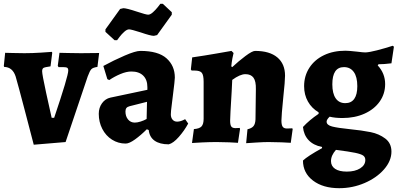

<svg xmlns="http://www.w3.org/2000/svg" viewBox="-32 -745 2089 1007"><path d="M50 -344Q34 -393 -10 -394L-12 -399L-5 -468Q6 -468 35.5 -467Q65 -466 96 -466Q139 -466 183 -469Q227 -472 240 -473L242 -468L233 -397Q204 -393 196.5 -389Q189 -385 189 -371Q189 -355 210 -258Q231 -161 239 -127H252Q326 -346 326 -375Q326 -386 320.5 -389.5Q315 -393 298 -393H275L271 -400L280 -468Q291 -468 323.5 -467Q356 -466 392 -466L488 -467L479 -394Q456 -391 447.5 -382.5Q439 -374 428 -344L312 0L145 14Q133 -32 98 -166Q63 -300 50 -344Z M748 -63 738 -67Q707 -36 676.5 -14Q646 8 627 8Q588 8 555.5 -12.5Q523 -33 504.5 -69Q486 -105 486 -148Q486 -180 503 -203.5Q520 -227 547 -233L741 -274V-288Q741 -327 719 -348.5Q697 -370 657 -370Q631 -370 599 -356.5Q567 -343 541 -325L531 -330L510 -399Q565 -429 622 -453.5Q679 -478 704 -478Q798 -478 841.5 -439Q885 -400 885 -338Q885 -324 875 -246Q874 -234 869 -197Q864 -160 864 -145Q864 -128 873 -117.5Q882 -107 897 -107Q916 -107 939 -120L955 -97Q935 -60 906 -27Q877 6 853 12Q806 12 779 -7Q752 -26 748 -63ZM737 -121 739 -211 648 -188Q636 -185 631 -178.5Q626 -172 626 -160Q626 -135 639.5 -118.5Q653 -102 675 -102Q688 -102 705.5 -107.5Q723 -113 737 -121ZM521 -578V-591L598 -698L615 -702Q632 -702 686 -684Q734 -668 745 -668Q756 -668 770 -680.5Q784 -693 795 -707Q806 -721 809 -725H822L869 -681V-668L792 -561L775 -557Q758 -557 706 -575Q656 -591 645 -591Q634 -591 620 -578.5Q606 -566 595.5 -552Q585 -538 582 -534H569Z M1308 -119 1310 -277Q1311 -319 1297.5 -337.5Q1284 -356 1255 -356Q1227 -356 1186 -326L1183 -264Q1175 -134 1175 -112Q1175 -90 1181 -81.5Q1187 -73 1203 -73L1225 -74L1227 -69L1216 4Q1204 3 1171 1.5Q1138 0 1104 0Q1068 0 1027.5 2Q987 4 975 5L985 -68Q1014 -70 1025 -82Q1036 -94 1036 -122V-316Q1036 -351 1026.5 -363Q1017 -375 988 -375H973L969 -381L976 -444Q1039 -453 1101.5 -464Q1164 -475 1182 -478L1193 -467Q1191 -461 1187 -439.5Q1183 -418 1181 -397L1186 -393Q1219 -424 1255 -451Q1291 -478 1306 -478Q1382 -478 1422.5 -444Q1463 -410 1463 -348Q1463 -320 1454 -237Q1444 -137 1444 -113Q1444 -90 1450.5 -80.5Q1457 -71 1473 -71L1501 -72L1503 -68L1493 4Q1480 3 1445.5 1.5Q1411 0 1376 0Q1352 0 1312 2.5Q1272 5 1259 6L1266 -67Q1288 -72 1297.5 -83.5Q1307 -95 1308 -119Z M1953 -408 1949 -402Q1988 -360 1988 -304Q1988 -253 1959.5 -212.5Q1931 -172 1880 -149Q1829 -126 1764 -126Q1725 -126 1697 -133Q1681 -118 1681 -107Q1681 -89 1710 -81.5Q1739 -74 1799 -68Q1868 -61 1912 -52Q1956 -43 1988.5 -18.5Q2021 6 2021 50Q2021 99 1982 143.5Q1943 188 1880 215Q1817 242 1747 242Q1662 242 1609.5 202Q1557 162 1557 97Q1581 74 1657 32V26Q1612 17 1586.5 -10Q1561 -37 1557 -79Q1590 -115 1639 -148V-156Q1603 -177 1583 -212.5Q1563 -248 1563 -293Q1563 -347 1590.5 -389.5Q1618 -432 1667 -455.5Q1716 -479 1780 -479Q1797 -479 1842 -474Q1872 -470 1885 -470Q1906 -471 1945 -481Q1984 -491 2028 -505L2034 -500L2021 -413Q1983 -408 1953 -408ZM1842 -293Q1842 -342 1823.5 -367.5Q1805 -393 1772 -393Q1711 -393 1711 -303Q1711 -255 1728.5 -229.5Q1746 -204 1779 -204Q1810 -204 1826 -226.5Q1842 -249 1842 -293ZM1704 100Q1704 126 1725.5 140.5Q1747 155 1787 155Q1830 155 1857 138Q1884 121 1884 94Q1884 79 1873 71Q1862 63 1831 56.5Q1800 50 1730 41Q1704 70 1704 100Z"/></svg>

Font: Alegreya ExtraBold
Style: Regular
Weight: 800
Designer: Juan Pablo del Peral
Foundry: Huerta Tipografica
Version: Version 2.007; ttfautohint (v1.6)